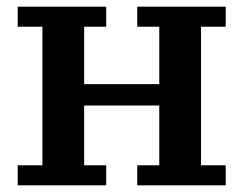

<svg xmlns="http://www.w3.org/2000/svg" viewBox="-20 -550 729 575"><path d="M298 5H33V-55H107V-470H33V-530H298V-470H232V-298H457V-470H391V-530H656V-470H582V-55H656V5H391V-55H457V-234H232V-55H298Z"/></svg>

Font: PT Serif Caption
Style: Semibold
Weight: 600
Designer: A.Korolkova, O.Umpeleva, V.Yefimov
Foundry: ParaType Ltd
Version: Version 1.00;May 2, 2020;FontCreator 12.0.0.2544 64-bit